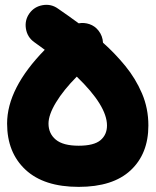

<svg xmlns="http://www.w3.org/2000/svg" viewBox="-20 -682 631 779"><path d="M299.3 76.2Q158.2 76.2 83.5 6.6Q8.8 -63 8.8 -180.7Q8.8 -323.7 161.6 -480Q141.1 -495.6 118.7 -511.2Q90.8 -531.2 85.2 -565.4Q79.6 -599.6 99.1 -627.4Q119.1 -655.3 153.3 -661.1Q187.5 -667 215.3 -647Q233.4 -634.3 254.9 -619.4Q276.4 -604.5 299.3 -587.4Q321.3 -591.3 343 -584Q364.7 -576.7 379.4 -558.1Q396.5 -536.6 397.9 -508.8Q446.3 -465.8 488.3 -414.6Q530.3 -363.3 556.2 -302.7Q582 -242.2 582 -172.9Q582 -58.1 510 9Q438 76.2 299.3 76.2ZM176.8 -180.7Q176.8 -140.1 206.3 -115.5Q235.8 -90.8 299.3 -90.8Q360.8 -90.8 387.5 -113Q414.1 -135.3 414.1 -172.9Q414.1 -252.9 291.5 -371.1Q237.8 -316.9 207.3 -266.6Q176.8 -216.3 176.8 -180.7Z"/></svg>

Font: Mikhak-DS2-FD Black
Style: Regular
Weight: 900
Designer: Amin Abedi
Version: Version 3.2